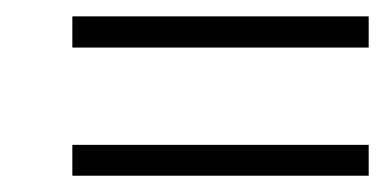

<svg xmlns="http://www.w3.org/2000/svg" viewBox="-20 -339 475 237"><path d="M69.3 -122.1V-160.2H435.1V-122.1ZM69.3 -280.3V-318.8H435.1V-280.3Z"/></svg>

Font: RIT Meera New
Style: Regular
Weight: 400
Designer: Hussain K H
Foundry: RIT
Version: 1.6.2